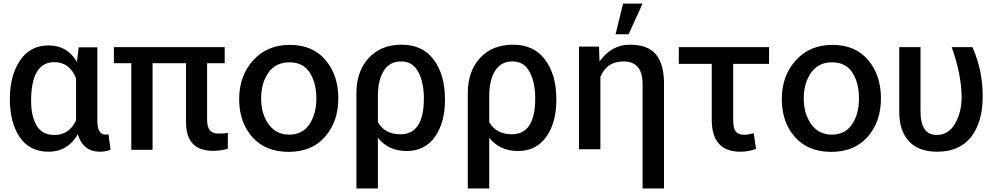

<svg xmlns="http://www.w3.org/2000/svg" viewBox="-20 -815 5577 1076"><path d="M411.1 -467.8 420.9 -549.8H525.4V-139.6Q525.4 -60.5 571.3 -60.5Q583 -60.5 587.9 -62.5L599.6 23.4Q576.2 35.2 541 35.2Q445.3 35.2 416 -62.5Q359.4 35.2 252.4 35.2Q145.5 35.2 90.3 -46.9Q35.2 -128.9 35.2 -259.8Q35.2 -390.6 91.8 -475.6Q148.4 -560.5 252.9 -560.5Q357.4 -560.5 411.1 -467.8ZM154.3 -250Q154.3 -163.1 185.5 -110.8Q216.8 -58.6 285.2 -58.6Q368.2 -58.6 406.2 -140.6V-377Q369.1 -466.8 285.2 -466.8Q154.3 -466.8 154.3 -250Z M618.2 -460.9V-550.8H1239.3V-460.9H1140.6V-144.5Q1140.6 -103.5 1155.8 -85Q1170.9 -66.4 1204.6 -66.4Q1238.3 -66.4 1256.8 -70.3V18.6Q1216.8 30.3 1173.8 30.3Q1022.5 30.3 1022.5 -129.9V-460.9H835V24.4H715.8V-460.9Z M1394 -46.9Q1320.3 -129.9 1320.3 -259.8Q1320.3 -389.6 1398.4 -476.6Q1476.6 -563.5 1604.5 -563.5Q1732.4 -563.5 1804.2 -478.5Q1876 -393.6 1876 -263.7Q1876 -133.8 1801.8 -48.8Q1727.5 36.1 1597.7 36.1Q1467.8 36.1 1394 -46.9ZM1484.4 -407.7Q1443.4 -349.6 1443.4 -263.2Q1443.4 -176.8 1485.4 -118.7Q1527.3 -60.5 1601.1 -60.5Q1674.8 -60.5 1713.9 -118.2Q1752.9 -175.8 1752.9 -263.2Q1752.9 -350.6 1715.8 -408.2Q1678.7 -465.8 1602.1 -465.8Q1525.4 -465.8 1484.4 -407.7Z M1977.5 241.2V-293.9Q1977.5 -415 2045.9 -489.7Q2114.3 -564.5 2231.4 -564.5Q2348.6 -564.5 2411.1 -480Q2473.6 -395.5 2473.6 -260.7V-252.9Q2473.6 -127.9 2417.5 -48.3Q2361.3 31.2 2258.8 31.2Q2156.2 31.2 2097.7 -43V241.2ZM2097.7 -130.9Q2135.7 -62.5 2224.6 -62.5Q2355.5 -62.5 2355.5 -263.7Q2355.5 -352.5 2324.2 -411.6Q2293 -470.7 2228 -470.7Q2163.1 -470.7 2130.4 -418Q2097.7 -365.2 2097.7 -276.4Z M2601.6 241.2V-293.9Q2601.6 -415 2669.9 -489.7Q2738.3 -564.5 2855.5 -564.5Q2972.7 -564.5 3035.2 -480Q3097.7 -395.5 3097.7 -260.7V-252.9Q3097.7 -127.9 3041.5 -48.3Q2985.4 31.2 2882.8 31.2Q2780.3 31.2 2721.7 -43V241.2ZM2721.7 -130.9Q2759.8 -62.5 2848.6 -62.5Q2979.5 -62.5 2979.5 -263.7Q2979.5 -352.5 2948.2 -411.6Q2917 -470.7 2852.1 -470.7Q2787.1 -470.7 2754.4 -418Q2721.7 -365.2 2721.7 -276.4Z M3224.6 21.5V-553.7H3336.9L3339.8 -470.7Q3407.2 -564.5 3509.8 -564.5Q3612.3 -564.5 3656.7 -509.3Q3701.2 -454.1 3701.2 -347.7V241.2H3581.1V-343.8Q3581.1 -470.7 3474.6 -470.7Q3379.9 -470.7 3344.7 -383.8V21.5ZM3429.7 -623 3471.7 -794.9H3581.1L3502.9 -623Z M3784.2 -457V-550.8H4290V-457H4088.9V-140.6Q4088.9 -99.6 4102.5 -79.6Q4116.2 -59.6 4151.4 -59.6Q4168.9 -59.6 4204.1 -68.4L4216.8 19.5Q4175.8 35.2 4129.9 35.2Q3968.8 35.2 3968.8 -142.6V-457Z M4435.1 -46.9Q4361.3 -129.9 4361.3 -259.8Q4361.3 -389.6 4439.5 -476.6Q4517.6 -563.5 4645.5 -563.5Q4773.4 -563.5 4845.2 -478.5Q4917 -393.6 4917 -263.7Q4917 -133.8 4842.8 -48.8Q4768.6 36.1 4638.7 36.1Q4508.8 36.1 4435.1 -46.9ZM4525.4 -407.7Q4484.4 -349.6 4484.4 -263.2Q4484.4 -176.8 4526.4 -118.7Q4568.4 -60.5 4642.1 -60.5Q4715.8 -60.5 4754.9 -118.2Q4793.9 -175.8 4793.9 -263.2Q4793.9 -350.6 4756.8 -408.2Q4719.7 -465.8 4643.1 -465.8Q4566.4 -465.8 4525.4 -407.7Z M5019.5 -190.4V-550.8H5138.7V-192.4Q5138.7 -58.6 5228.5 -58.6Q5295.9 -58.6 5332.5 -122.6Q5369.1 -186.5 5369.1 -270.5Q5368.2 -398.4 5313.5 -550.8H5429.7Q5487.3 -421.9 5487.3 -276.4Q5487.3 -130.9 5422.4 -47.9Q5357.4 35.2 5232.4 35.2Q5127.9 35.2 5073.7 -23.4Q5019.5 -82 5019.5 -190.4Z"/></svg>

Font: GenEi M Gothic v2 Medium
Style: Regular
Weight: 500
Version: Version 2.0